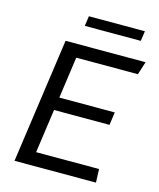

<svg xmlns="http://www.w3.org/2000/svg" viewBox="-123 -932 847 1020"><g transform="rotate(15 300.0 -422.0)"><path d="M55 0 152 -686H592L569 -614H230L198 -386H503L493 -315H188L154 -74H500L503 0ZM230 -789 238 -844H546L538 -789Z"/></g></svg>

Font: Chivo Mono Medium Light
Style: Italic
Weight: 300
Italic angle: -8.05°
Monospace: yes
Version: Version 1.008